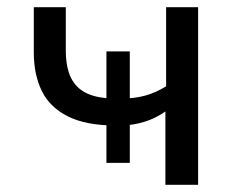

<svg xmlns="http://www.w3.org/2000/svg" viewBox="-20 -514 665 534"><path d="M440 0V-204Q413 -185 382.5 -175.5Q352 -166 320 -165L341 -181V-61H276V-181L301 -165Q220 -165 169.5 -190Q119 -215 96.5 -260.5Q74 -306 74 -369V-494H163V-374Q163 -327 177.5 -297.5Q192 -268 222.5 -254Q253 -240 301 -240L276 -230V-371H341V-230L320 -240Q354 -240 383.5 -248Q413 -256 442 -274V-494H531V0Z"/></svg>

Font: Nunito Sans 8pt
Style: Regular
Weight: 400
Version: Version 3.101;gftools[0.9.27]